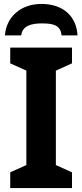

<svg xmlns="http://www.w3.org/2000/svg" viewBox="-20 -956 418 976"><path d="M191 -936C85 -936 12 -870 5 -776H88C93 -828 147 -837 191 -837C244 -837 288 -832 293 -776H374C369 -873 301 -936 191 -936ZM346 0V-80L264 -117V-597L346 -634V-714H32V-634L114 -597V-117L32 -80V0Z"/></svg>

Font: Noto Sans Display
Style: Bold
Weight: 700
Designer: Monotype Design Team
Foundry: Monotype Imaging Inc.
Version: Version 1.900